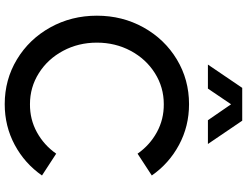

<svg xmlns="http://www.w3.org/2000/svg" viewBox="-130 -842 986 765"><g transform="rotate(90 362.5 -460.0)"><path d="M43 -353.5Q43 -455.1 89.8 -539.3Q136.7 -623.5 217.3 -672.1Q297.9 -720.7 395.5 -720.7Q483.4 -720.7 557.6 -680.9Q631.8 -641.1 679.7 -572.3L592.8 -515.6Q558.6 -564.5 507.3 -592.5Q456.1 -620.6 395.5 -620.1Q328.1 -620.1 272 -584.7Q215.8 -549.3 183.1 -488.3Q150.4 -427.2 150.4 -353.5Q150.4 -279.8 183.1 -218.8Q215.8 -157.7 272 -122.3Q328.1 -86.9 395.5 -86.9Q456.1 -86.4 507.3 -114.5Q558.6 -142.6 592.8 -191.4L679.7 -134.8Q631.8 -65.9 557.6 -26.1Q483.4 13.7 395.5 13.7Q297.9 13.7 217.3 -34.9Q136.7 -83.5 89.8 -167.7Q43 -252 43 -353.5ZM330.6 -932.6H461.4L554.2 -795.9H459.5L396 -888.2L333.5 -795.9H237.8Z"/></g></svg>

Font: Wanted Sans Medium
Style: Regular
Weight: 500
Designer: Original Design by Kil Hyung-jin and Kang Hanbin, Wanted Lab, Inc; Hangeul from Source Han Sans by Jang Soo-young and Ka
Foundry: Wanted Lab, Inc.
Version: Version 1.001